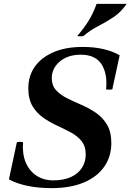

<svg xmlns="http://www.w3.org/2000/svg" viewBox="-20 -956 673 990"><path d="M246 14Q178 14 122.5 2.5Q67 -9 26 -31L67 -223Q83 -226 99 -223Q94 -164 112 -120Q130 -76 167 -51Q204 -26 255 -26Q309 -26 346.5 -43.5Q384 -61 403 -91.5Q422 -122 422 -159Q422 -202 400.5 -228.5Q379 -255 345.5 -273Q312 -291 274 -308.5Q236 -326 202.5 -349.5Q169 -373 147.5 -409Q126 -445 126 -501Q126 -564 159 -611.5Q192 -659 255 -686.5Q318 -714 406 -714Q467 -714 515 -702.5Q563 -691 597 -671L559 -495Q543 -492 527 -495Q535 -577 503 -625.5Q471 -674 397 -674Q330 -674 288.5 -639Q247 -604 247 -553Q247 -515 269 -491Q291 -467 326 -449.5Q361 -432 400.5 -415Q440 -398 475 -374Q510 -350 532 -313Q554 -276 554 -218Q554 -149 517.5 -96.5Q481 -44 412 -15Q343 14 246 14ZM633 -936Q603 -892 563 -866Q523 -840 483 -819.5Q443 -799 410 -770Q394 -767 378 -770Q412 -809 436 -847.5Q460 -886 478 -936Z"/></svg>

Font: Poltawski Nowy SemiBold
Style: Italic
Weight: 600
Italic angle: -12°
Version: Version 1.001;gftools[0.9.25]